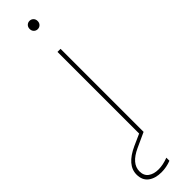

<svg xmlns="http://www.w3.org/2000/svg" viewBox="-375 -713 883 883"><g transform="rotate(-45 66.5 -271.0)"><path d="M95 178Q64 190 32 190Q-8 190 -32.5 171.5Q-57 153 -57 116Q-57 55 29 16L85 -9V-540H105V0L33 33Q-37 65 -37 115Q-37 143 -18 157Q1 171 32 171Q61 171 95 158ZM113.5 -685.5Q106 -678 95 -678Q84 -678 76.5 -685.5Q69 -693 69 -705Q69 -717 76.5 -724.5Q84 -732 95 -732Q106 -732 113.5 -724.5Q121 -717 121 -705Q121 -693 113.5 -685.5Z"/></g></svg>

Font: Poppins Thin
Style: Regular
Weight: 250
Designer: Ninad Kale (Devanagari), Jonny Pinhorn (Latin)
Foundry: Indian Type Foundry
Version: Version 3.200;PS 1.000;hotconv 16.6.54;makeotf.lib2.5.65590